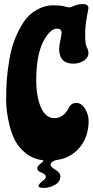

<svg xmlns="http://www.w3.org/2000/svg" viewBox="-20 -764 453 938"><path d="M413 -174Q413 -97 370 -44.5Q327 8 256 18Q247 19 237 25.5Q227 32 227 41.5Q227 51 251 65.5Q275 80 275 97Q275 124 248.5 139Q222 154 195 154Q168 154 168 145Q168 136 188 120Q204 109 204 100Q204 88 183 79.5Q162 71 162 59.5Q162 48 177 36.5Q192 25 192 19Q144 14 108.5 -13.5Q73 -41 55 -75Q37 -109 26 -154Q10 -219 10 -276Q10 -333 13.5 -377Q17 -421 26 -474.5Q35 -528 52.5 -572.5Q70 -617 95 -655.5Q120 -694 159.5 -716Q199 -738 237.5 -738Q276 -738 293.5 -733Q311 -728 318.5 -728Q326 -728 343.5 -736Q361 -744 386.5 -744Q412 -744 412 -723Q412 -722 404 -679.5Q396 -637 396 -592.5Q396 -548 404 -533.5Q412 -519 412 -506Q412 -481 389 -467Q366 -453 339 -453Q269 -453 269 -525Q269 -541 275 -568Q281 -595 281 -603Q281 -624 258 -624Q226 -624 194 -566Q157 -499 157 -370Q157 -314 169 -270Q192 -187 245 -187Q291 -187 316 -237Q327 -261 353 -261Q379 -261 396 -232Q413 -203 413 -174Z"/></svg>

Font: Chicle
Style: Regular
Weight: 400
Designer: Angel Koziupa and Alejandro Paul
Foundry: Angel Koziupa and Alejandro Paul
Version: Version 1.000